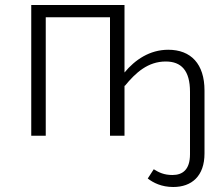

<svg xmlns="http://www.w3.org/2000/svg" viewBox="-20 -543 896 768"><path d="M653 -344C579 -344 520 -304 478 -253V-523H105V0H163V-474H420V0H478V-202L479 -199C523 -253 572 -297 643 -297C705 -297 740 -261 740 -176V74C740 136 710 157 670 157C636 157 616 147 595 134L571 171C593 188 626 205 673 205C747 205 798 161 798 71V-181C798 -287 744 -344 653 -344Z"/></svg>

Font: FiraGO Light
Style: Regular
Weight: 300
Designer: bBox Type
Foundry: bBox Type GmbH
Version: Version 1.001;PS 001.001;hotconv 1.0.88;makeotf.lib2.5.64775